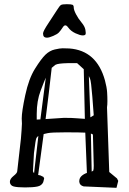

<svg xmlns="http://www.w3.org/2000/svg" viewBox="-20 -900 619 919"><path d="M234.6 -728C247.5 -733.6 256.5 -739 261.7 -744.4C266.9 -749.8 273.4 -758.3 281 -770C288.7 -781.7 296.9 -781.5 305.7 -769.3C314.5 -757.1 326.3 -747.6 341.3 -740.7C356.3 -733.9 367.7 -730.5 375.5 -730.5C383.3 -730.5 387.9 -732.3 389.4 -735.8C390.9 -739.4 390.6 -746.7 388.7 -757.6C386.7 -768.5 380.6 -780 370.4 -792.2C360.1 -804.4 351.3 -817.5 344 -831.5C336.7 -845.5 333 -856.2 333 -863.5C333 -870.8 331 -875.4 326.9 -877.2C322.8 -879 313.7 -879.9 299.6 -879.9C285.4 -879.9 276.2 -878.7 272 -876.2C267.7 -873.8 261.2 -865.5 252.4 -851.3C243.7 -837.2 230.4 -816.8 212.6 -790.3C194.9 -763.8 186 -747 186 -740C186 -733 187.5 -727.9 190.4 -724.6C193.4 -721.4 198.2 -719.7 205.1 -719.7C211.9 -719.7 221.8 -722.5 234.6 -728ZM27.3 -29.8V-28.3C28.3 -17.3 34.6 -10.3 46.1 -7.3C57.7 -4.4 75.8 -2.9 100.3 -2.9C124.9 -2.9 144.3 -4.3 158.4 -7.1C172.6 -9.8 182.1 -16.9 187 -28.3L191.4 -45.9L190.9 -46.9L188 -53.2L172.9 -60.5C166.7 -61.5 163.2 -62.2 162.6 -62.5C171.7 -127.6 180.5 -192.9 189 -258.3C190.3 -258.6 196.7 -260.1 208.3 -262.7C219.8 -265.3 248.5 -266.6 294.2 -266.6C339.9 -266.6 371.3 -266.1 388.2 -265.1C390.5 -201 393.1 -136.7 396 -72.3C385.9 -69 377.3 -64 370.1 -57.4C363 -50.7 359.4 -42.5 359.4 -32.7V-30.3C360.4 -18.6 367.4 -11.1 380.4 -7.8L537.6 -1L545.9 -34.2L540 -45.9L502.9 -76.7L492.2 -386.2C493.5 -393.7 494.1 -403.9 494.1 -416.7C494.1 -429.6 493.7 -443.7 492.7 -459C491.7 -474.3 488.3 -493 482.4 -515.1C456.1 -610.5 399.3 -661.5 312 -668C299 -668.6 288.2 -668.9 279.8 -668.9C271.3 -668.9 258.9 -667.1 242.4 -663.3C226 -659.6 211 -651.2 197.5 -638.2C184 -625.2 167.3 -602.8 147.5 -571C127.6 -539.3 112.1 -497.1 100.8 -444.3C89.6 -391.6 84 -354.5 84 -333L85 -308.1C84.3 -289.9 82.7 -265.8 80.1 -235.8L62.5 -80.6C62.5 -74.7 56.6 -67.1 44.9 -57.9C33.2 -48.6 27.3 -39.2 27.3 -29.8ZM155.8 -355C155.8 -396.3 162 -433.4 174.6 -466.3C187.1 -499.2 195.3 -519.9 199.2 -528.3C190.4 -461.9 181.8 -395.3 173.3 -328.6L155.8 -327.6ZM142.6 -167.5C147.8 -210.8 151.7 -234.7 154.3 -239.3C156.9 -243.8 160 -247.1 163.6 -249C156.4 -189.8 149.6 -130.5 143.1 -71.3C139.8 -74.2 138 -77.6 137.7 -81.5ZM227.5 -575.2 245.1 -589.8H245.6C253.1 -594.4 272.5 -597 303.7 -597.7H349.1L380.9 -568.8C382.2 -489.7 384 -410.5 386.2 -331.1C377.8 -331.4 365.6 -332.3 349.9 -333.7C334.1 -335.2 312.8 -335.9 286.1 -335.9L198.2 -330.1C208.7 -411.5 218.4 -493.2 227.5 -575.2ZM428.7 -106.4C428.7 -94.7 427.9 -86.9 426.3 -83C425 -81.7 422.5 -80.2 418.9 -78.6C418 -139.2 416.7 -199.9 415 -260.7C420.2 -258.8 423.5 -257.2 424.8 -255.9ZM412.6 -338.4C410.6 -404.1 408.2 -470.1 405.3 -536.1C405.6 -535.8 407.5 -531.7 410.9 -523.7C414.3 -515.7 418 -487 421.9 -437.5L428.7 -348.1Z"/></svg>

Font: Drukaatie burti
Style: Regular
Weight: 400
Version: Version 0.14.4